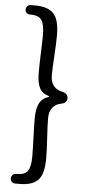

<svg xmlns="http://www.w3.org/2000/svg" viewBox="-63 -825 464 1030"><g transform="rotate(5 169.0 -309.5)"><path d="M59.6 170.9Q48.8 170.9 41.5 163.6Q34.2 156.2 34.2 145.5Q34.2 134.8 41.5 127Q48.8 119.1 59.6 119.1H63.5Q107.4 119.1 123 96.2Q138.7 73.2 138.7 17.6Q138.7 -15.6 136.2 -81.1Q133.8 -146.5 133.8 -185.5Q133.8 -239.3 148.9 -268.1Q164.1 -296.9 198.2 -307.6Q200.2 -307.6 200.2 -309.6Q200.2 -311.5 198.2 -312.5Q163.1 -322.3 148.4 -350.6Q133.8 -378.9 133.8 -432.6Q133.8 -472.7 136.2 -537.6Q138.7 -602.5 138.7 -635.7Q138.7 -692.4 123 -715.8Q107.4 -739.3 63.5 -739.3H59.6Q48.8 -739.3 41.5 -746.6Q34.2 -753.9 34.2 -764.2Q34.2 -774.4 41.5 -782.2Q48.8 -790 59.6 -790H84Q152.3 -790 183.1 -757.3Q213.9 -724.6 213.9 -640.6Q213.9 -599.6 209.5 -530.8Q205.1 -461.9 205.1 -424.8Q205.1 -353.5 271.5 -340.8Q284.2 -337.9 292 -329.6Q299.8 -321.3 299.8 -309.6Q299.8 -297.9 292 -289.1Q284.2 -280.3 271.5 -278.3Q205.1 -265.6 205.1 -192.4Q205.1 -156.2 209.5 -87.9Q213.9 -19.5 213.9 22.5Q213.9 106.4 183.1 138.7Q152.3 170.9 84 170.9Z"/></g></svg>

Font: Gen Jyuu GothicL Regular
Style: Regular
Weight: 400
Designer: [Source Han Sans]
Ryoko NISHIZUKA  (kana & ideographs); Paul D. Hunt (Latin, Greek & Cyrillic); Wenlong ZHANG  (bopomofo
Version: Version 1.002.20150607